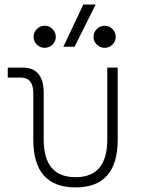

<svg xmlns="http://www.w3.org/2000/svg" viewBox="-20 -815 626 845"><path d="M312.5 9.8Q126.5 9.8 126.5 -200.2V-405.3Q126.5 -473.6 71.8 -473.6H14.2V-517.6H79.6Q172.4 -517.6 172.4 -405.3V-200.2Q172.4 -35.2 312.5 -35.2Q452.1 -35.2 452.1 -200.2V-517.6H498V-200.2Q498 9.8 312.5 9.8ZM258.8 -609.4 346.7 -794.9H400.9L308.1 -609.4ZM176.8 -604.5Q156.7 -604.5 142.3 -618.7Q127.9 -632.8 127.9 -652.8Q127.9 -672.9 142.3 -687.3Q156.7 -701.7 176.8 -701.7Q196.8 -701.7 211.2 -687.3Q225.6 -672.9 225.6 -652.8Q225.6 -632.8 211.2 -618.7Q196.8 -604.5 176.8 -604.5ZM440.4 -604.5Q420.4 -604.5 406 -618.7Q391.6 -632.8 391.6 -652.8Q391.6 -672.9 406 -687.3Q420.4 -701.7 440.4 -701.7Q460.4 -701.7 474.9 -687.3Q489.3 -672.9 489.3 -652.8Q489.3 -632.8 474.9 -618.7Q460.4 -604.5 440.4 -604.5Z"/></svg>

Font: Cascadia Mono NF ExtraLight
Style: Regular
Weight: 200
Monospace: yes
Designer: Aaron Bell
Foundry: Saja Typeworks
Version: Version 2404.023; ttfautohint (v1.8.4)